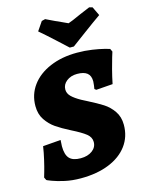

<svg xmlns="http://www.w3.org/2000/svg" viewBox="-130 -957 800 1048"><g transform="rotate(-15 269.5 -433.0)"><path d="M9 -28 1 -44Q3 -51 10 -75Q17 -99 26 -138Q35 -177 40 -211L141 -219Q139 -193 139 -184Q139 -136 158.5 -115Q178 -94 222 -94Q262 -94 287.5 -113Q313 -132 313 -162Q313 -189 288.5 -208.5Q264 -228 210 -255Q161 -280 130.5 -301Q100 -322 78 -354.5Q56 -387 56 -433Q56 -498 93 -548.5Q130 -599 197 -627.5Q264 -656 350 -656Q395 -656 435 -650Q475 -644 500 -637.5Q525 -631 531 -629L539 -612Q537 -606 530 -583Q523 -560 512.5 -520Q502 -480 494 -440L400 -433L391 -440Q392 -445 394 -459.5Q396 -474 396 -482Q396 -514 377.5 -529Q359 -544 321 -544Q285 -544 261 -525Q237 -506 237 -478Q237 -456 254.5 -438.5Q272 -421 306 -402L337 -386Q388 -360 419.5 -340Q451 -320 473.5 -287.5Q496 -255 496 -210Q496 -143 459 -93Q422 -43 354 -15.5Q286 12 194 12Q146 12 105 3Q64 -6 36.5 -16.5Q9 -27 9 -28ZM343 -693H320Q305 -707 256.5 -751.5Q208 -796 176 -823L210 -873L230 -878Q242 -873 278 -855Q297 -847 315.5 -838Q334 -829 348 -823Q365 -828 422 -854Q473 -876 479 -878L497 -873L521 -823Q482 -796 422 -751.5Q362 -707 343 -693Z"/></g></svg>

Font: Alegreya ExtraBold
Style: Italic
Weight: 800
Italic angle: -7°
Designer: Juan Pablo del Peral
Foundry: Huerta Tipografica
Version: Version 2.007; ttfautohint (v1.6)